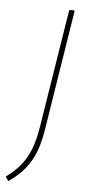

<svg xmlns="http://www.w3.org/2000/svg" viewBox="-102 -510 345 731"><g transform="rotate(5 70.0 -144.5)"><path d="M132 -474Q133 -479 137 -479H148Q154 -479 153 -474L81 -21Q73 31 59 67.5Q45 104 22 133Q-1 162 -38 188Q-41 192 -43 188L-51 177Q-53 174 -50 172Q-16 147 5 120Q26 93 39 59Q52 25 60 -23Z"/></g></svg>

Font: Sofia Sans Semi Condensed Thin
Style: Italic
Weight: 250
Italic angle: -9°
Version: Version 4.100